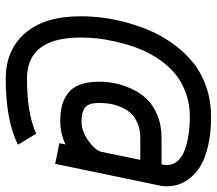

<svg xmlns="http://www.w3.org/2000/svg" viewBox="-63 -673 748 662"><g transform="rotate(90 311.0 -342.0)"><path d="M335 -309.1Q335 -272.9 351.3 -261Q367.7 -249 397.5 -249Q432.6 -249 466.1 -273.2Q499.5 -297.4 503.9 -319.3L531.2 -451.7H454.6Q425.8 -451.7 403.8 -441.9Q381.8 -432.1 369.1 -417.5Q356.4 -402.8 348.4 -383.1Q340.3 -363.3 337.6 -345.5Q335 -327.6 335 -309.1ZM383.3 -622.6Q336.4 -622.6 296.9 -607.4Q257.3 -592.3 229.7 -567.9Q202.1 -543.5 180.4 -510Q158.7 -476.6 145.8 -441.9Q132.8 -407.2 124.3 -370.1Q115.7 -333 112.5 -303Q109.4 -272.9 109.4 -246.1Q109.4 -61 251.5 -61Q371.6 -61 440.9 -92.8L479 -29.8Q394.5 12.2 251.5 12.2Q152.3 12.2 94.2 -54.7Q36.1 -121.6 36.1 -246.1Q36.1 -283.7 41.3 -324Q46.4 -364.3 58.8 -408.7Q71.3 -453.1 89.6 -493.7Q107.9 -534.2 136 -571.5Q164.1 -608.9 198.7 -636.2Q233.4 -663.6 281 -679.7Q328.6 -695.8 383.3 -695.8Q439 -695.8 482.4 -685.5Q525.9 -675.3 551.5 -659.9Q577.1 -644.5 593.8 -623.5Q610.4 -602.5 616.2 -583.3Q622.1 -564 622.1 -543.9Q622.1 -531.2 621.1 -524.9Q569.8 -278.8 544.9 -158.2L473.6 -172.9L478 -193.8Q439.5 -175.8 397.5 -175.8Q367.2 -175.8 344.5 -181.6Q321.8 -187.5 302.2 -201.7Q282.7 -215.8 272.2 -242.9Q261.7 -270 261.7 -309.1Q261.7 -335.9 266.8 -363Q272 -390.1 285.4 -419.9Q298.8 -449.7 319.8 -472.4Q340.8 -495.1 375.7 -510Q410.6 -524.9 454.6 -524.9H546.4Q548.8 -529.8 548.8 -543.9Q548.8 -566.4 533.2 -582.5Q517.6 -598.6 491.7 -606.9Q465.8 -615.2 439 -618.9Q412.1 -622.6 383.3 -622.6Z"/></g></svg>

Font: Anka/Coder
Style: Italic
Weight: 400
Italic angle: -12°
Monospace: yes
Version: Version 001.100